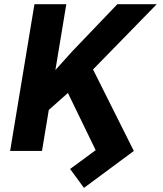

<svg xmlns="http://www.w3.org/2000/svg" viewBox="-20 -732 788 931"><path d="M301.5 -711.6 248.6 -392.4 329.5 -482.2 549 -711.6H740.1L431.1 -395.2L628.9 0L387.1 179L320 87.4L443.9 -3.9L309.3 -281.2L216.6 -198.9L183.6 0H29.1L147 -711.6Z"/></svg>

Font: Inter UI
Style: Bold Italic
Weight: 700
Italic angle: 9.39999°
Designer: Rasmus Andersson
Foundry: rsms
Version: 3.2;8d6f07862